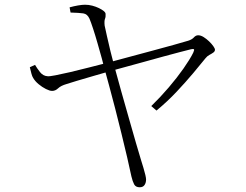

<svg xmlns="http://www.w3.org/2000/svg" viewBox="-20 -762 1040 811"><path d="M570 29Q553 29 546.5 16.5Q540 4 535 -17Q528 -51 517 -98Q506 -145 493 -198Q480 -251 466.5 -303.5Q453 -356 441 -400Q429 -444 421 -473Q418 -487 410 -515.5Q402 -544 392.5 -577.5Q383 -611 373.5 -640Q364 -669 358 -683Q349 -703 331.5 -705.5Q314 -708 278 -709L274 -731Q292 -736 309.5 -739Q327 -742 339 -742Q355 -742 370 -738Q385 -734 397.5 -728Q410 -722 418 -715.5Q426 -709 426 -703Q427 -691 423.5 -682.5Q420 -674 422 -654Q425 -640 431.5 -610.5Q438 -581 446.5 -546Q455 -511 463 -482Q476 -433 492.5 -375Q509 -317 525 -260.5Q541 -204 554.5 -157.5Q568 -111 576 -85Q581 -69 586 -52.5Q591 -36 594 -23Q597 -10 597 -4Q597 10 590.5 19.5Q584 29 570 29ZM619 -314Q658 -352 693 -393Q728 -434 755 -472.5Q782 -511 796 -539Q802 -552 799 -554Q796 -556 787 -554Q771 -550 740 -542Q709 -534 669 -523Q629 -512 587.5 -500.5Q546 -489 509 -479Q472 -469 447 -462Q415 -453 376 -441.5Q337 -430 304.5 -420.5Q272 -411 261 -407Q237 -400 225.5 -389Q214 -378 200 -378Q190 -378 174 -386Q158 -394 143 -406.5Q128 -419 120 -433Q116 -439 113 -450Q110 -461 106 -478L128 -488Q136 -474 149 -457.5Q162 -441 181 -440Q189 -439 214.5 -444Q240 -449 277 -457.5Q314 -466 356 -477Q398 -488 438 -498Q471 -507 520 -520Q569 -533 620.5 -547Q672 -561 714 -572.5Q756 -584 775 -590Q791 -595 799 -604Q807 -613 817 -613Q828 -613 840 -605.5Q852 -598 863 -587.5Q874 -577 881 -567Q888 -557 888 -552Q888 -545 881 -540Q874 -535 864.5 -530Q855 -525 848 -516Q828 -491 796.5 -453.5Q765 -416 726 -374.5Q687 -333 641 -295Z"/></svg>

Font: Noto Serif KR ExtraLight
Style: Regular
Weight: 200
Designer: Ryoko NISHIZUKA 西塚涼子 (kana & ideographs); Frank Grießhammer (Latin, Greek & Cyrillic); Wenlong ZHANG 张文龙 (bopomofo); San
Foundry: Adobe
Version: Version 2.002-H1;hotconv 1.1.0;makeotfexe 2.6.0